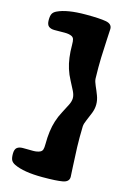

<svg xmlns="http://www.w3.org/2000/svg" viewBox="-136 -816 699 1044"><g transform="rotate(15 214.0 -294.5)"><path d="M200.2 -442.4Q182.6 -497.6 182.6 -573.2Q182.6 -595.2 179.4 -605Q176.3 -614.7 167 -619.6Q152.3 -627 126.5 -627Q116.7 -627 97.4 -626.7Q78.1 -626.5 69.3 -626.5Q48.3 -626.5 36.6 -636Q24.9 -645.5 24.9 -670.9Q24.9 -695.8 31.5 -707.3Q38.1 -718.8 53.7 -726.1Q107.4 -752 212.9 -752Q291 -752 325.7 -745.6Q361.3 -739.3 361.3 -710.9Q361.3 -707.5 358.2 -653.3Q355 -599.1 353.3 -546.1Q351.6 -493.2 353.5 -428.7Q354.5 -413.1 364.5 -391.1Q374.5 -369.1 384 -344Q393.6 -318.8 393.6 -294.4Q393.6 -270 384 -245.1Q374.5 -220.2 364.5 -198.2Q354.5 -176.3 353.5 -160.6Q351.6 -96.2 353.3 -43.2Q355 9.8 358.2 64.2Q361.3 118.7 361.3 122.1Q361.3 150.4 325.7 156.7Q291 163.1 212.9 163.1Q107.4 163.1 53.7 137.2Q38.1 129.9 31.5 118.4Q24.9 106.9 24.9 82Q24.9 56.6 36.6 47.1Q48.3 37.6 69.3 37.6Q78.1 37.6 97.4 37.8Q116.7 38.1 126.5 38.1Q151.4 38.1 167 30.3Q176.3 25.4 179.4 15.6Q182.6 5.9 182.6 -16.1Q182.6 -91.3 200.2 -146.5Q209.5 -176.3 225.6 -206.1Q241.7 -235.8 251.7 -256.6Q261.7 -277.3 261.7 -294.4Q261.7 -311.5 251.7 -332.3Q241.7 -353 225.6 -382.8Q209.5 -412.6 200.2 -442.4Z"/></g></svg>

Font: Cooper* Black
Style: Regular
Weight: 900
Designer: Owen Earl
Foundry: indestructible type*
Version: Version 0.001